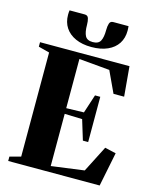

<svg xmlns="http://www.w3.org/2000/svg" viewBox="-140 -1067 931 1160"><g transform="rotate(15 326.0 -487.5)"><path d="M94.5 -46V-697L25.5 -715V-743H585L601.5 -556.5H535L473 -689.5L281.5 -706.5V-399L391.5 -402L429.5 -518.5H462.5V-235.5H429.5L391.5 -360L281.5 -363.5V-37L487 -64.5L571 -229L640.5 -213L597.5 0H25.5V-27.5ZM243 -975Q262 -975 267.2 -958.2Q272.5 -941.5 272.5 -918Q272.5 -872 284.8 -849Q297 -826 332.5 -826Q368 -826 380.2 -849Q392.5 -872 392.5 -918Q392.5 -941.5 397.8 -958.2Q403 -975 421.5 -975H517Q517.5 -968 518 -961.2Q518.5 -954.5 518.5 -947Q518.5 -900.5 496.5 -866.5Q474.5 -832.5 432.5 -813.8Q390.5 -795 332 -795Q274.5 -795 232.8 -813.8Q191 -832.5 168.5 -866.5Q146 -900.5 146 -947Q146 -954.5 146.5 -961.2Q147 -968 148 -975Z"/></g></svg>

Font: Merriweather 120pt Black
Style: Regular
Weight: 900
Designer: Eben Sorkin
Foundry: Eben Sorkin
Version: Version 2.100